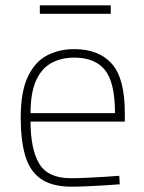

<svg xmlns="http://www.w3.org/2000/svg" viewBox="-20 -694 542 723"><path d="M246 9Q172 8 131 -22.5Q90 -53 74 -111Q58 -169 58 -250Q58 -349 85 -405.5Q112 -462 157.5 -485.5Q203 -509 260 -509Q352 -509 401 -454Q450 -399 450 -269V-236H95Q95 -133 127.5 -78Q160 -23 247 -23Q273 -23 306 -24.5Q339 -26 372 -28Q405 -30 429 -32L431 0Q407 2 374 4Q341 6 307 7.5Q273 9 246 9ZM95 -268H413Q413 -383 375.5 -430Q338 -477 260 -477Q210 -477 173 -456.5Q136 -436 115.5 -390Q95 -344 95 -268ZM130 -642V-674H397V-642Z"/></svg>

Font: Cairo Play ExtraLight
Style: Regular
Weight: 250
Version: Version 3.119